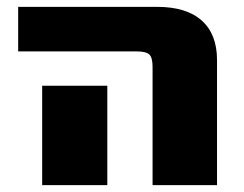

<svg xmlns="http://www.w3.org/2000/svg" viewBox="-20 -540 711 560"><path d="M293 -290V-190V0H103V-190V-290ZM33 -390V-520H438Q524 -520 568.5 -480Q613 -440 613 -365V0H425V-345Q425 -372 415.5 -381Q406 -390 380 -390Z"/></svg>

Font: Mplus 1p Black
Style: Regular
Weight: 900
Version: Version 1.061